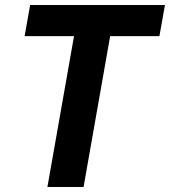

<svg xmlns="http://www.w3.org/2000/svg" viewBox="-20 -745 677 765"><path d="M637.2 -725.1 615.2 -601.1H418.9L313 0H168.9L274.9 -601.1H78.1L100.1 -725.1Z"/></svg>

Font: Stilu SemiBold
Style: Italic
Weight: 600
Italic angle: -10°
Designer: Genilson Lima Santos
Foundry: Genilson Lima Santos
Version: Version 1.200;PS 001.200;hotconv 1.0.88;makeotf.lib2.5.64775